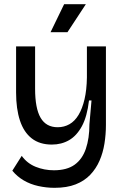

<svg xmlns="http://www.w3.org/2000/svg" viewBox="-20 -739 586 919"><path d="M241 160Q202 160 163.5 151.5Q125 143 93.5 124.5Q62 106 39 78L84 7Q110 43 151 59.5Q192 76 238 76Q300 76 337 49.5Q374 23 391 -27Q408 -77 408 -144L418 -258H406Q397 -181 372 -135Q347 -89 310.5 -68Q274 -47 228 -47Q170 -47 132 -76.5Q94 -106 75.5 -162Q57 -218 57 -296V-517H148V-314Q148 -220 174.5 -175Q201 -130 256 -130Q287 -130 312.5 -144.5Q338 -159 356 -189Q374 -219 384.5 -263.5Q395 -308 396 -368V-517H487V-141Q487 -96 480 -52Q473 -8 456.5 30Q440 68 412 97.5Q384 127 342 143.5Q300 160 241 160ZM303 -585H222L287 -719H391Z"/></svg>

Font: Bricolage Grotesque 60pt
Style: Regular
Weight: 400
Version: Version 1.001;gftools[0.9.33.dev8+g029e19f]